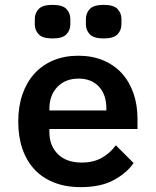

<svg xmlns="http://www.w3.org/2000/svg" viewBox="-20 -757 640 789"><path d="M196 -599Q155 -599 139 -616Q123 -633 123 -657V-679Q123 -703 139 -720Q155 -737 196 -737Q237 -737 253 -720Q269 -703 269 -679V-657Q269 -633 253 -616Q237 -599 196 -599ZM406 -599Q365 -599 349 -616Q333 -633 333 -657V-679Q333 -703 349 -720Q365 -737 406 -737Q447 -737 463 -720Q479 -703 479 -679V-657Q479 -633 463 -616Q447 -599 406 -599ZM312 12Q250 12 202 -7Q154 -26 121.5 -61Q89 -96 72 -145.5Q55 -195 55 -257Q55 -320 72.5 -370Q90 -420 122 -455Q154 -490 199.5 -509Q245 -528 302 -528Q358 -528 403 -509.5Q448 -491 479.5 -457Q511 -423 528 -375Q545 -327 545 -269V-227H183V-214Q183 -158 218 -123.5Q253 -89 316 -89Q364 -89 398.5 -108.5Q433 -128 456 -160L529 -87Q501 -46 447.5 -17Q394 12 312 12ZM303 -434Q249 -434 216 -400Q183 -366 183 -310V-303H417V-312Q417 -368 386.5 -401Q356 -434 303 -434Z"/></svg>

Font: IBM Plex Mono SemiBold
Style: Regular
Weight: 600
Monospace: yes
Designer: Mike Abbink, Paul van der Laan, Pieter van Rosmalen
Foundry: Bold Monday
Version: Version 2.3